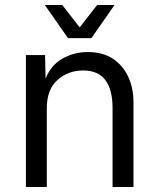

<svg xmlns="http://www.w3.org/2000/svg" viewBox="-20 -751 640 771"><path d="M84 0V-530H161L163 -435Q184 -489 230.5 -515.5Q277 -542 332 -542Q393 -542 433.5 -515Q474 -488 495 -442.5Q516 -397 516 -341V0H432V-317Q432 -391 403 -429.5Q374 -468 314 -468Q253 -468 210.5 -429.5Q168 -391 168 -317V0ZM160 -731H230L300 -641L370 -731H440L347 -598H253Z"/></svg>

Font: Geist Mono
Style: Regular
Weight: 400
Monospace: yes
Designer: Basement.studio, Andrés Briganti, Mateo Zaragoza
Foundry: Basement.studio, Vercel, Andrés Briganti, Guido Ferreyra, Mateo Zaragoza
Version: Version 1.500; ttfautohint (v1.8.4.7-5d5b)